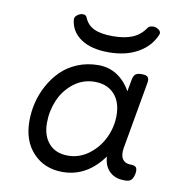

<svg xmlns="http://www.w3.org/2000/svg" viewBox="-77 -733 754 814"><g transform="rotate(10 300.0 -326.0)"><path d="M494.6 -653.3Q472.7 -621.1 439.2 -607.2Q405.8 -593.3 354.5 -593.3Q303.7 -593.3 274.2 -607.2Q244.6 -621.1 231.9 -653.3Q229 -660.6 220 -662.4Q210.9 -664.1 201.7 -660.2Q192.4 -656.7 186.3 -649.7Q180.2 -642.6 180.7 -633.8Q186 -582.5 230.2 -552.7Q274.4 -522.9 349.1 -522.9Q423.3 -522.9 475.3 -552.5Q527.3 -582 548.8 -633.8Q552.2 -642.1 547.4 -649.2Q542.5 -656.2 532.7 -660.2Q522.9 -664.6 511.5 -662.8Q500 -661.1 494.6 -653.3ZM69.8 -178.7Q69.8 -92.3 118.7 -40.8Q167.5 10.7 245.1 10.7Q351.1 10.7 421.9 -89.8L419.4 -95.7Q419.4 -50.3 443.6 -25.1Q467.8 0 508.8 0H514.2Q530.8 0 539.1 -8.1Q547.4 -16.1 551.3 -35.2Q554.7 -54.2 548.8 -62.3Q543 -70.3 526.4 -70.3H523.9Q500.5 -70.3 489.3 -87.2Q478 -104 483.9 -136.2L534.7 -424.3Q537.6 -441.4 531 -448.7Q524.4 -456.1 505.4 -456.1H504.4Q485.4 -456.1 477.3 -449Q469.2 -441.9 466.3 -424.3L457 -374Q434.6 -415 398.9 -438.5Q363.3 -461.9 317.9 -461.9Q269 -461.9 227.5 -444.6Q186 -427.2 157.5 -398.7Q128.9 -370.1 108.6 -333Q88.4 -295.9 79.1 -256.8Q69.8 -217.8 69.8 -178.7ZM429.7 -264.2Q429.7 -214.4 407.7 -168.2Q385.7 -122.1 345.2 -91.8Q304.7 -61.5 255.9 -61.5Q203.1 -61.5 173.8 -94.5Q144.5 -127.4 144.5 -183.1Q144.5 -234.4 164.3 -281Q184.1 -327.6 223.9 -358.6Q263.7 -389.6 314.9 -389.6Q367.7 -389.6 398.7 -356.4Q429.7 -323.2 429.7 -264.2Z"/></g></svg>

Font: Courier Prime Code
Style: Italic
Weight: 400
Italic angle: -10°
Designer: Alan Dague-Greene
Foundry: Quote-Unquote Apps
Version: Version 3.18